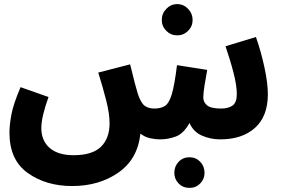

<svg xmlns="http://www.w3.org/2000/svg" viewBox="-20 -673 1374 934"><path d="M758 5Q798 5 835.5 -9Q873 -23 902 -75Q920 -32 962 -13.5Q1004 5 1051 5Q1158 5 1220.5 -51Q1283 -107 1283 -215Q1283 -268 1266.5 -345Q1250 -422 1225 -493L1077 -448Q1101 -378 1116.5 -317Q1132 -256 1132 -216Q1132 -175 1112 -160Q1092 -145 1055 -145Q1006 -145 987.5 -160.5Q969 -176 969 -198Q969 -220 975 -258Q981 -296 988 -333L841 -356Q829 -258 815.5 -214Q802 -170 783 -158Q764 -146 735 -145Q704 -144 684.5 -158Q665 -172 650 -218Q645 -234 636 -268Q627 -302 613 -360L458 -320Q481 -246 497 -183Q513 -120 513 -73Q513 0 471 41Q429 82 338 82Q262 82 221.5 46.5Q181 11 181 -50Q181 -104 216 -201L80 -249Q45 -167 35.5 -116Q26 -65 26 -27Q26 105 115 168.5Q204 232 331 232Q462 232 556 166.5Q650 101 663 -23Q685 -6 710.5 -0.5Q736 5 758 5ZM842 -501Q873 -501 895 -523Q917 -545 917 -576Q917 -607 895 -630Q873 -653 842 -653Q811 -653 789 -630Q767 -607 767 -576Q767 -545 789 -523Q811 -501 842 -501ZM902 241Q933 241 954 219.5Q975 198 975 168Q975 136 954 114Q933 92 902 92Q870 92 849 114Q828 136 828 168Q828 198 849 219.5Q870 241 902 241Z"/></svg>

Font: Noto Sans Arabic SemiCondensed Extra
Style: Regular
Weight: 800
Width: 4
Designer: Nadine Chahine - Monotype Design Team
Foundry: Monotype Imaging Inc.
Version: Version 1.902